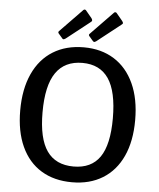

<svg xmlns="http://www.w3.org/2000/svg" viewBox="-63 -1017 892 1080"><g transform="rotate(5 383.5 -477.0)"><path d="M59 -368Q59 -488 98.5 -574.5Q138 -661 211.5 -706.5Q285 -752 385 -752Q484 -752 556.5 -706.5Q629 -661 668.5 -575Q708 -489 708 -369Q708 -250 669 -165Q630 -80 557 -35Q484 10 384 10Q283 10 210 -34.5Q137 -79 98 -164Q59 -249 59 -368ZM582 -368Q582 -519 533 -591.5Q484 -664 385 -664Q285 -664 235 -591.5Q185 -519 185 -368Q185 -220 234.5 -149.5Q284 -79 385 -79Q485 -79 533.5 -149Q582 -219 582 -368ZM413 -919Q418 -912 418 -907Q418 -901 410 -896L278 -792Q270 -787 266 -787Q262 -787 258 -793L239 -815Q230 -824 238 -831L364 -961Q367 -964 371 -964Q376 -964 379 -960ZM586 -919Q592 -911 592 -907Q592 -902 583 -896L451 -792Q443 -787 440 -787Q436 -787 431 -793L412 -815Q403 -824 411 -831L537 -961Q540 -964 544 -964Q549 -964 552 -960Z"/></g></svg>

Font: Libre Franklin Medium
Style: Regular
Weight: 500
Designer: Pablo Impallari, Rodrigo Fuenzalida
Foundry: Impallari Type
Version: Version 1.002; ttfautohint (v1.5)